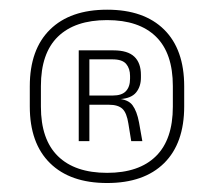

<svg xmlns="http://www.w3.org/2000/svg" viewBox="-20 -668 452 406"><path d="M206.5 -281Q128.5 -281 85.8 -323Q43 -365 43 -443V-485.5Q43 -563.5 85.8 -605.5Q128.5 -647.5 206.5 -647.5Q284.5 -647.5 327 -605.5Q369.5 -563.5 369.5 -485.5V-443Q369.5 -365 327 -323Q284.5 -281 206.5 -281ZM206.5 -302.5Q274 -302.5 309.8 -337.8Q345.5 -373 345.5 -442.5V-486Q345.5 -555.5 309.8 -590.5Q274 -625.5 206.5 -625.5Q138.5 -625.5 102.5 -590.5Q66.5 -555.5 66.5 -486V-442.5Q66.5 -373 102.5 -337.8Q138.5 -302.5 206.5 -302.5ZM257.5 -369.5 251.5 -406.5Q248 -429.5 238.8 -438Q229.5 -446.5 210.5 -446.5H162V-466H218.5Q237.5 -466 246.2 -475.2Q255 -484.5 255 -501.5V-507.5Q255 -523 246.8 -532.8Q238.5 -542.5 218 -542.5H161.5V-561.5H220Q250 -561.5 264 -548.2Q278 -535 278 -509.5V-504Q278 -485 267.8 -472.5Q257.5 -460 234 -458.5L232.5 -455.5L227 -459.5Q251 -458 260.2 -445.5Q269.5 -433 274 -409L281 -369.5ZM146.5 -369.5V-561.5H169V-459.5V-451.5V-369.5Z"/></svg>

Font: Anek Latin ExtraLight
Style: Regular
Weight: 250
Designer: Yesha Goshar
Foundry: Ek Type
Version: Version 1.003